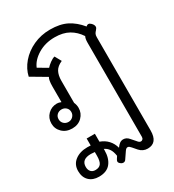

<svg xmlns="http://www.w3.org/2000/svg" viewBox="-224 -729 1102 1215"><g transform="rotate(-30 327.0 -122.0)"><path d="M40 262Q40 214 75.5 187Q111 160 166 160Q182 160 190 161V110H250V168Q284 180 306.5 204.5Q329 229 338 263Q350 246 361.5 238Q373 230 387 230Q410 230 427 250L456 283Q467 298 479 298Q486 298 492 292Q498 286 498 275V-413Q498 -441 506 -456Q478 -499 436.5 -522.5Q395 -546 334 -546Q265 -546 212 -514Q159 -482 140 -436L208 -396Q219 -409 238 -423Q257 -437 273 -441L299 -394Q262 -378 248 -352Q234 -326 234 -286V-125Q243 -105 243 -84Q243 -45 215.5 -17.5Q188 10 144 10Q100 10 72 -17Q44 -44 44 -83Q44 -123 71 -149.5Q98 -176 137 -176Q150 -176 167 -169V-282Q167 -331 178 -347L68 -412Q79 -463 116.5 -507Q154 -551 210.5 -577Q267 -603 333 -603Q406 -603 455 -578Q504 -553 544 -504Q552 -512 561 -512Q570 -512 580 -502Q594 -488 594 -474Q594 -468 590.5 -463Q587 -458 583 -453Q575 -445 570.5 -436.5Q566 -428 566 -413V268Q566 359 494 359Q459 359 435 332L410 303Q404 296 398.5 291.5Q393 287 387 287Q381 287 376 290.5Q371 294 365 303L335 347Q328 359 315 359Q305 359 297 352Q285 343 285 334Q285 327 291 318L302 301Q297 268 284.5 249.5Q272 231 251 221V231Q251 289 223.5 324Q196 359 138 359Q93 359 66.5 333Q40 307 40 262ZM190 -84Q190 -104 176.5 -116.5Q163 -129 144 -129Q124 -129 110.5 -116.5Q97 -104 97 -84Q97 -64 110.5 -51Q124 -38 144 -38Q163 -38 176.5 -51.5Q190 -65 190 -84ZM192 237V210Q172 208 164 208Q95 208 95 263Q95 285 106.5 298Q118 311 139 311Q167 311 179.5 294Q192 277 192 237Z"/></g></svg>

Font: Niramit Light
Style: Regular
Weight: 300
Designer: Katatrad Aksorn Co.,Ltd.
Foundry: Cadson Demak Co.,Ltd.
Version: Version 1.000; ttfautohint (v1.6)